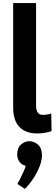

<svg xmlns="http://www.w3.org/2000/svg" viewBox="-20 -845 361 1240"><path d="M141 375 92 343Q99 332 110.5 309Q122 286 132.5 262.5Q143 239 146 226Q118 219 104.5 198Q91 177 91 153Q91 110 115.5 88.5Q140 67 169 67Q201 67 226 89.5Q251 112 251 158Q251 189 237 226.5Q223 264 198.5 302.5Q174 341 141 375ZM65 -151V-825H213V-165Q213 -131 224.5 -117Q236 -103 258 -103Q269 -103 284.5 -105.5Q300 -108 311 -112L313 2Q288 10 265 13.5Q242 17 221 17Q146 17 105.5 -25Q65 -67 65 -151Z"/></svg>

Font: Yaldevi
Style: Bold
Weight: 700
Designer: Sol Matas, Rajitha Manaperi, Kosala Senevirathne
Foundry: Mooniak
Version: Version 1.100